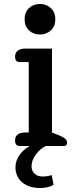

<svg xmlns="http://www.w3.org/2000/svg" viewBox="-20 -736 402 968"><path d="M104 -639Q104 -674 126 -695Q148 -716 181 -716Q214 -716 236.5 -695Q259 -674 259 -639Q259 -604 236.5 -583Q214 -562 181 -562Q148 -562 126 -583Q104 -604 104 -639ZM58 107Q58 76 77 47.5Q96 19 130 0H79Q56 0 56 -28Q56 -68 109 -68H125V-423H79Q56 -423 56 -451Q56 -471 70 -481Q84 -491 109 -491H242V-68L282 -52Q302 -43 310 -35.5Q318 -28 318 -17Q318 0 303 0H211Q182 14 160.5 43.5Q139 73 139 102Q139 125 154 139.5Q169 154 196 154Q211 154 224 151Q237 148 241 147L250 196Q221 212 182 212Q126 212 92 183.5Q58 155 58 107Z"/></svg>

Font: MaitreeSemiBold
Style: Regular
Weight: 600
Designer: CadsonDemak Team
Foundry: CadsonDemak
Version: Version 1.000